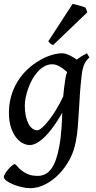

<svg xmlns="http://www.w3.org/2000/svg" viewBox="-25 -734 498 998"><path d="M168.9 -56.6Q177.7 -56.6 192.9 -69.6Q208 -82.5 226.8 -106Q245.6 -129.4 265.6 -161.9Q285.6 -194.3 303.7 -233.4Q305.7 -254.9 308.3 -278.1Q311 -301.3 315.4 -328.1Q316.4 -336.4 318.8 -344.2Q321.3 -352.1 324.2 -359.4Q316.4 -365.7 307.6 -373Q298.8 -380.4 289.1 -386.2Q279.3 -392.1 268.6 -396Q257.8 -399.9 246.6 -399.9Q224.6 -399.9 205.8 -389.4Q187 -378.9 171.1 -361.3Q155.3 -343.8 142.8 -321.3Q130.4 -298.8 121.8 -274.9Q113.3 -251 108.6 -227.5Q104 -204.1 104 -185.1Q104 -154.8 109.1 -131.1Q114.3 -107.4 123 -90.8Q131.8 -74.2 143.8 -65.4Q155.8 -56.6 168.9 -56.6ZM439.9 -435.1Q423.3 -421.4 413.8 -401.4Q404.3 -381.3 399.9 -346.2Q393.1 -288.1 390.1 -241Q387.2 -193.8 384.8 -152.8Q382.3 -111.8 379.4 -75Q376.5 -38.1 369.6 -0.5Q360.8 50.3 336.9 94.7Q313 139.2 280.3 172.4Q247.6 205.6 209 224.9Q170.4 244.1 132.3 244.1Q110.4 244.1 86.2 238.3Q62 232.4 41.7 223.9Q21.5 215.3 8.3 205.3Q-4.9 195.3 -4.9 186.5Q-4.9 178.2 2.4 166.7Q9.8 155.3 19.3 144.5Q28.8 133.8 37.8 126.5Q46.9 119.1 50.3 119.1Q56.2 119.1 63.5 128.7Q70.8 138.2 84 149.7Q97.2 161.1 118.2 170.7Q139.2 180.2 171.9 180.2Q215.3 180.2 242.4 142.3Q269.5 104.5 283.7 23.4Q288.1 -1.5 290.5 -23.9Q293 -46.4 294.7 -67.1Q296.4 -87.9 297.1 -107.9Q297.9 -127.9 298.8 -148.4Q281.7 -118.2 261.2 -87.9Q240.7 -57.6 218.5 -33.7Q196.3 -9.8 173.3 5.1Q150.4 20 128.9 20Q112.8 20 94 10.7Q75.2 1.5 59.1 -18.8Q43 -39.1 32.2 -71Q21.5 -103 21.5 -148.9Q21.5 -187.5 30.5 -224.4Q39.6 -261.2 57.4 -294.7Q75.2 -328.1 102.3 -357.7Q129.4 -387.2 165.5 -411.1Q179.2 -419.9 195.1 -428.2Q210.9 -436.5 228 -442.9Q245.1 -449.2 262.7 -453.1Q280.3 -457 297.9 -457Q308.1 -457 318.1 -453.9Q328.1 -450.7 337.9 -446Q347.7 -441.4 356.7 -435.5Q365.7 -429.7 374 -424.3Q387.2 -434.6 400.6 -442.6Q414.1 -450.7 426.8 -457ZM428.7 -669.9 251.5 -500Q243.7 -502 238.3 -506.6Q232.9 -511.2 226.1 -519.5L352.5 -713.9Q357.4 -712.9 367.2 -710.4Q377 -708 387.2 -705.1Q397.5 -702.1 406.7 -699.2Q416 -696.3 419.9 -694.3Z"/></svg>

Font: Gentium Book Basic
Style: Italic
Weight: 400
Italic angle: -8°
Designer: J. Victor Gaultney and Annie Olsen
Foundry: SIL International
Version: Version 1.102; 2013; Maintenance release